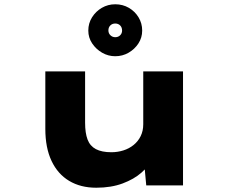

<svg xmlns="http://www.w3.org/2000/svg" viewBox="-20 -867 1076 898"><path d="M430 11Q357 11 303.5 -21Q250 -53 221 -114.5Q192 -176 192 -264V-533H378V-293Q378 -245 389.5 -214.5Q401 -184 428.5 -169.5Q456 -155 501 -155Q530 -155 557 -163.5Q584 -172 605 -189Q626 -206 638 -230.5Q650 -255 650 -286V-533H836V0H664L654 -108L689 -120Q676 -90 641.5 -59.5Q607 -29 553.5 -9Q500 11 430 11ZM519 -604Q486 -604 457.5 -620.5Q429 -637 411 -664Q393 -691 393 -724Q393 -758 410.5 -786Q428 -814 456.5 -830.5Q485 -847 519 -847Q554 -847 582.5 -830.5Q611 -814 628 -786Q645 -758 645 -724Q645 -691 627.5 -664Q610 -637 581.5 -620.5Q553 -604 519 -604ZM519 -693Q533 -693 542 -702Q551 -711 551 -724Q551 -739 542 -748Q533 -757 519 -757Q505 -757 496 -748Q487 -739 487 -725Q487 -711 496.5 -702Q506 -693 519 -693Z"/></svg>

Font: Lexend Zetta ExtraBold
Style: Regular
Weight: 800
Designer: Bonnie Shaver-Troup, Thomas Jockin
Foundry: Lexend
Version: Version 1.007